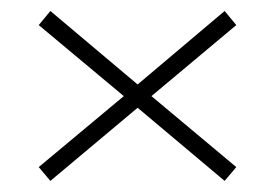

<svg xmlns="http://www.w3.org/2000/svg" viewBox="-20 -513 496 346"><path d="M228 -318.8 70.8 -187 49.8 -211.9 203.1 -339.8 49.8 -467.8 70.8 -493.2 228 -360.8 384.8 -493.2 405.8 -467.8 252.9 -339.8 405.8 -211.9 384.8 -187Z"/></svg>

Font: Margherita Light
Style: Regular
Weight: 300
Designer: James Puckett
Foundry: Dunwich Type Founders
Version: Version 1.008;hotconv 1.0.109;makeotfexe 2.5.65596